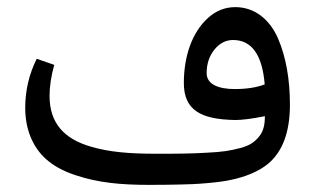

<svg xmlns="http://www.w3.org/2000/svg" viewBox="-20 -520 884 539"><path d="M638.7 -270C593.8 -270 560.1 -283.2 560.1 -314.5C560.1 -340.8 567.4 -362.8 582 -380.9C596.7 -398.9 614.3 -407.7 634.3 -407.7C686.5 -407.7 716.3 -366.2 723.1 -283.2C700.7 -274.4 672.4 -270 638.7 -270ZM640.6 -183.1C659.2 -183.1 687 -186.5 723.6 -193.8C723.6 -168.9 719.2 -150.9 707 -136.2C694.8 -121.6 682.1 -111.8 654.8 -104.5C627.4 -97.2 604.5 -93.3 560.5 -91.3C538.6 -89.8 517.1 -89.4 496.1 -88.9C475.1 -88.4 449.2 -88.4 418 -88.4C341.8 -88.4 285.6 -93.3 234.9 -108.4C160.6 -129.9 119.1 -173.8 119.1 -251C119.1 -277.3 123.5 -306.2 132.3 -337.9L83 -355C61.5 -311.5 50.8 -265.6 50.8 -217.3C50.8 -149.4 77.1 -97.7 118.2 -65.9C138.7 -49.8 164.1 -37.1 194.8 -27.3C255.4 -7.3 317.9 -1 398.4 -1C433.6 -1 462.9 -1.5 485.8 -2C508.8 -2.4 533.7 -3.4 561.5 -5.9C588.9 -8.3 611.8 -11.2 630.9 -15.6C668 -23.4 706.5 -38.6 732.4 -60.1C773.4 -94.2 793.9 -149.4 793.9 -226.1C793.9 -296.4 783.2 -359.4 760.3 -412.6C736.8 -465.8 694.8 -500 640.6 -500C611.8 -500 585.9 -489.7 564 -469.7C519 -429.2 496.1 -361.8 496.1 -287.1C496.1 -210.9 543.5 -184.6 640.6 -183.1Z"/></svg>

Font: Sahel
Style: Regular
Weight: 400
Foundry: Saber Rastikerdar (saber.rastikerdar@gmail.com)
Version: Version 3.4.0